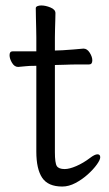

<svg xmlns="http://www.w3.org/2000/svg" viewBox="-20 -665 400 703"><path d="M113 -424H108Q86 -424 74 -422.5Q62 -421 47 -420H46Q33 -420 24 -435Q15 -450 15 -463Q15 -477 26 -477H113V-528Q113 -538 112.5 -559Q112 -580 111.5 -602Q111 -624 111 -635Q111 -640 117 -642.5Q123 -645 131 -645Q147 -645 165 -637.5Q183 -630 183 -617Q183 -609 182.5 -592.5Q182 -576 181.5 -558Q181 -540 181 -528V-480L209 -481Q227 -482 251 -484Q275 -486 285 -487H286Q299 -487 308.5 -472Q318 -457 318 -444Q318 -429 306 -429Q296 -429 268 -429Q240 -429 220 -428L181 -427V-108Q181 -68 188 -57Q195 -46 217 -46Q234 -46 259.5 -57Q285 -68 310 -87Q327 -100 337 -100Q347 -100 347 -89Q347 -80 334.5 -62.5Q322 -45 301.5 -26.5Q281 -8 256.5 5Q232 18 208 18Q156 18 134.5 -14Q113 -46 113 -110Z"/></svg>

Font: Klee One SemiBold
Style: Regular
Weight: 600
Designer: Fontworks Inc.
Foundry: Fontworks Inc.
Version: Version 1.00;January 12, 2022;FontCreator 13.0.0.2683 64-bit